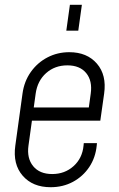

<svg xmlns="http://www.w3.org/2000/svg" viewBox="-20 -770 495 802"><path d="M191.5 12Q116.5 12 74.8 -36Q33 -84 44 -162L74 -379Q81 -430.5 108.8 -469.5Q136.5 -508.5 178.2 -530.2Q220 -552 269.5 -552Q343.5 -552 384.8 -504.2Q426 -456.5 415 -379L399 -266H100L107 -321H351L359 -379Q366.5 -432.5 340 -464.8Q313.5 -497 261.5 -497Q209 -497 172.8 -464.8Q136.5 -432.5 129 -379L99 -162Q91.5 -109 118.5 -76Q145.5 -43 198 -43Q250.5 -43 287.2 -76Q324 -109 329 -162L330 -172H385L384 -162Q379 -111.5 352.8 -72.2Q326.5 -33 284.8 -10.5Q243 12 191.5 12ZM257 -642 272 -750H322L307 -642Z"/></svg>

Font: Mohave Light
Style: Italic
Weight: 300
Italic angle: -8°
Designer: Gumpita Rahayu
Foundry: Tokotype
Version: Version 2.003